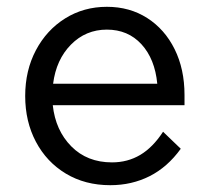

<svg xmlns="http://www.w3.org/2000/svg" viewBox="-20 -528 616 564"><path d="M459 -141 511 -91Q472 -37 419.5 -10.5Q367 16 304 16Q230 16 173.5 -18Q117 -52 85.5 -111.5Q54 -171 54 -246Q54 -321 85.5 -380.5Q117 -440 171.5 -474Q226 -508 294 -508Q361 -508 412.5 -475Q464 -442 493 -383.5Q522 -325 522 -249V-219H135Q143 -145 189.5 -98Q236 -51 309 -51Q355 -51 392 -73Q429 -95 459 -141ZM294 -441Q232 -441 188.5 -397Q145 -353 136 -282H442Q435 -355 395.5 -398Q356 -441 294 -441Z"/></svg>

Font: Wix Madefor Text
Style: Regular
Weight: 400
Designer: Dalton Maag Ltd
Foundry: Dalton Maag Ltd
Version: Version 3.100